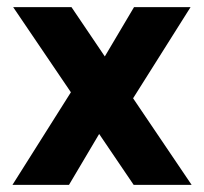

<svg xmlns="http://www.w3.org/2000/svg" viewBox="-20 -520 573 540"><path d="M356 0 17 -500H181L519 0ZM15 0 198 -290 286 -189 174 0ZM330 -205 245 -311 357 -500H516Z"/></svg>

Font: Changa ExtraLight SemiBold
Style: Regular
Weight: 600
Version: Version 3.002; ttfautohint (v1.8.2)